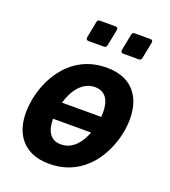

<svg xmlns="http://www.w3.org/2000/svg" viewBox="-143 -883 888 1001"><g transform="rotate(20 301.0 -382.0)"><path d="M219.2 -657.7Q211.9 -657.7 208.3 -662.1Q204.6 -666.5 206.1 -673.8L223.6 -764.6Q225.6 -777.8 239.3 -777.8H325.7Q333.5 -777.8 336.7 -773.4Q339.8 -769 338.4 -761.7L320.3 -670.9Q317.9 -657.7 304.7 -657.7ZM412.1 -657.7Q404.8 -657.7 401.1 -662.1Q397.5 -666.5 398.9 -673.8L416.5 -764.6Q418.5 -777.8 432.1 -777.8H519Q526.9 -777.8 530 -773.4Q533.2 -769 531.7 -761.7L513.7 -670.9Q511.2 -657.7 498 -657.7ZM245.1 14.2Q186 14.2 143.8 -5.6Q101.6 -25.4 75.7 -63.5Q40 -115.7 40 -196.3Q40 -233.4 47.6 -272.7Q55.2 -312 69.8 -349.6Q84.5 -387.2 106.2 -421.1Q127.9 -455.1 156.7 -482.4Q196.8 -520.5 247.3 -540.3Q297.9 -560.1 356.9 -560.1Q414.6 -560.1 457 -540.8Q499.5 -521.5 525.9 -482.4Q544.4 -454.6 553 -421.1Q561.5 -387.7 561.5 -349.1Q561.5 -311 553.7 -271.5Q545.9 -231.9 531 -194.6Q516.1 -157.2 494.4 -123.5Q472.7 -89.8 444.8 -63.5Q403.3 -24.4 353 -5.1Q302.7 14.2 245.1 14.2ZM416.5 -308.6Q418 -322.3 418 -335.4Q418 -358.4 413.3 -378.2Q408.7 -397.9 398.7 -412.6Q388.7 -427.2 372.6 -435.5Q356.4 -443.8 334 -443.8Q308.1 -443.8 286.9 -433.1Q265.6 -422.4 248.8 -403.8Q231.9 -385.3 219.5 -360.8Q207 -336.4 199.2 -308.6ZM267.6 -102.1Q293.5 -102.1 313.7 -112.1Q334 -122.1 349.6 -138.2Q365.2 -154.3 376.5 -174.1Q387.7 -193.8 395 -213.9H184.1Q184.1 -193.8 187.5 -174.1Q190.9 -154.3 200.2 -138.2Q209.5 -122.1 225.6 -112.1Q241.7 -102.1 267.6 -102.1Z"/></g></svg>

Font: Hack
Style: Bold Italic
Weight: 700
Italic angle: -11°
Monospace: yes
Designer: Christopher Simpkins
Foundry: Christopher Simpkins
Version: Version 2.017; ttfautohint (v1.4.1) -l 4 -r 80 -G 350 -x 0 -